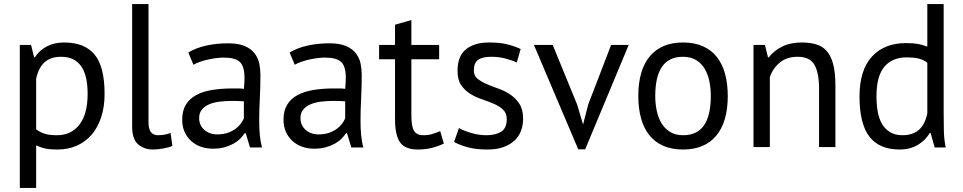

<svg xmlns="http://www.w3.org/2000/svg" viewBox="-20 -720 4717 940"><path d="M77 -500H132L147 -440H151Q174 -475 210.5 -493.5Q247 -512 294 -512Q394 -512 443 -453Q492 -394 492 -260Q492 -197 475.5 -146.5Q459 -96 429 -61Q399 -26 356.5 -7Q314 12 262 12Q225 12 203.5 7.5Q182 3 157 -8V200H77ZM279 -442Q228 -442 198.5 -415.5Q169 -389 157 -335V-87Q175 -73 198 -65.5Q221 -58 259 -58Q328 -58 368.5 -109.5Q409 -161 409 -261Q409 -302 402 -335.5Q395 -369 379.5 -392.5Q364 -416 339.5 -429Q315 -442 279 -442Z M707 -123Q707 -88 719 -73Q731 -58 753 -58Q766 -58 781 -60Q796 -62 815 -69L824 -6Q808 2 779.5 7Q751 12 730 12Q685 12 656 -13.5Q627 -39 627 -100V-700H707Z M902 -463Q940 -486 990.5 -497Q1041 -508 1096 -508Q1148 -508 1179.5 -494Q1211 -480 1227.5 -457.5Q1244 -435 1249.5 -408Q1255 -381 1255 -354Q1255 -294 1252 -237Q1249 -180 1249 -129Q1249 -92 1252 -59Q1255 -26 1263 2H1204L1183 -68H1178Q1169 -54 1155.5 -40.5Q1142 -27 1123 -16.5Q1104 -6 1079 1Q1054 8 1022 8Q990 8 962.5 -2Q935 -12 915 -30.5Q895 -49 883.5 -75Q872 -101 872 -134Q872 -178 890 -207.5Q908 -237 940.5 -254.5Q973 -272 1018.5 -279.5Q1064 -287 1119 -287Q1133 -287 1146.5 -287Q1160 -287 1174 -285Q1177 -315 1177 -339Q1177 -394 1155 -416Q1133 -438 1075 -438Q1058 -438 1038.5 -435.5Q1019 -433 998.5 -428.5Q978 -424 959.5 -417.5Q941 -411 927 -403ZM1044 -62Q1072 -62 1094 -69.5Q1116 -77 1132 -88.5Q1148 -100 1158.5 -114Q1169 -128 1174 -141V-224Q1160 -225 1145.5 -225.5Q1131 -226 1117 -226Q1086 -226 1056.5 -222.5Q1027 -219 1004.5 -209.5Q982 -200 968.5 -183.5Q955 -167 955 -142Q955 -107 980 -84.5Q1005 -62 1044 -62Z M1398 -463Q1436 -486 1486.5 -497Q1537 -508 1592 -508Q1644 -508 1675.5 -494Q1707 -480 1723.5 -457.5Q1740 -435 1745.5 -408Q1751 -381 1751 -354Q1751 -294 1748 -237Q1745 -180 1745 -129Q1745 -92 1748 -59Q1751 -26 1759 2H1700L1679 -68H1674Q1665 -54 1651.5 -40.5Q1638 -27 1619 -16.5Q1600 -6 1575 1Q1550 8 1518 8Q1486 8 1458.5 -2Q1431 -12 1411 -30.5Q1391 -49 1379.5 -75Q1368 -101 1368 -134Q1368 -178 1386 -207.5Q1404 -237 1436.5 -254.5Q1469 -272 1514.5 -279.5Q1560 -287 1615 -287Q1629 -287 1642.5 -287Q1656 -287 1670 -285Q1673 -315 1673 -339Q1673 -394 1651 -416Q1629 -438 1571 -438Q1554 -438 1534.5 -435.5Q1515 -433 1494.5 -428.5Q1474 -424 1455.5 -417.5Q1437 -411 1423 -403ZM1540 -62Q1568 -62 1590 -69.5Q1612 -77 1628 -88.5Q1644 -100 1654.5 -114Q1665 -128 1670 -141V-224Q1656 -225 1641.5 -225.5Q1627 -226 1613 -226Q1582 -226 1552.5 -222.5Q1523 -219 1500.5 -209.5Q1478 -200 1464.5 -183.5Q1451 -167 1451 -142Q1451 -107 1476 -84.5Q1501 -62 1540 -62Z M1836 -500H1914V-599L1994 -622V-500H2130V-430H1994V-153Q1994 -101 2007 -79.5Q2020 -58 2051 -58Q2077 -58 2095 -63.5Q2113 -69 2135 -78L2153 -17Q2126 -4 2094 4Q2062 12 2025 12Q1964 12 1939 -22.5Q1914 -57 1914 -138V-430H1836Z M2461 -136Q2461 -166 2443 -183Q2425 -200 2398.5 -211.5Q2372 -223 2340.5 -233.5Q2309 -244 2282.5 -260.5Q2256 -277 2238 -303Q2220 -329 2220 -373Q2220 -445 2261 -478.5Q2302 -512 2375 -512Q2429 -512 2465.5 -502.5Q2502 -493 2529 -480L2510 -414Q2487 -425 2454.5 -433.5Q2422 -442 2385 -442Q2341 -442 2320.5 -427Q2300 -412 2300 -375Q2300 -349 2318 -334.5Q2336 -320 2362.5 -308.5Q2389 -297 2420.5 -286Q2452 -275 2478.5 -257Q2505 -239 2523 -211.5Q2541 -184 2541 -139Q2541 -107 2530.5 -79Q2520 -51 2498 -31Q2476 -11 2443.5 0.5Q2411 12 2367 12Q2310 12 2270 1Q2230 -10 2203 -25L2227 -93Q2250 -80 2287 -69Q2324 -58 2362 -58Q2405 -58 2433 -75Q2461 -92 2461 -136Z M2806 -207 2834 -112H2835L2860 -209L2972 -500H3058L2845 11H2811L2594 -500H2686Z M3105 -250Q3105 -377 3161.5 -444.5Q3218 -512 3324 -512Q3380 -512 3421.5 -493.5Q3463 -475 3490 -440.5Q3517 -406 3530 -357.5Q3543 -309 3543 -250Q3543 -123 3486.5 -55.5Q3430 12 3324 12Q3268 12 3226.5 -6.5Q3185 -25 3158 -59.5Q3131 -94 3118 -142.5Q3105 -191 3105 -250ZM3188 -250Q3188 -212 3195.5 -177Q3203 -142 3219 -116Q3235 -90 3261 -74Q3287 -58 3324 -58Q3460 -57 3460 -250Q3460 -289 3452.5 -324Q3445 -359 3429 -385Q3413 -411 3387 -426.5Q3361 -442 3324 -442Q3188 -443 3188 -250Z M3990 0V-285Q3990 -363 3967.5 -402.5Q3945 -442 3885 -442Q3832 -442 3797.5 -413.5Q3763 -385 3749 -342V0H3669V-500H3725L3740 -439H3744Q3768 -471 3808.5 -491.5Q3849 -512 3905 -512Q3946 -512 3977 -502.5Q4008 -493 4028.5 -469Q4049 -445 4059.5 -404.5Q4070 -364 4070 -302V0Z M4600 -172Q4600 -121 4601 -79.5Q4602 -38 4610 2H4556L4536 -69H4532Q4512 -34 4474 -11Q4436 12 4385 12Q4285 12 4236.5 -51Q4188 -114 4188 -248Q4188 -376 4248.5 -442.5Q4309 -509 4415 -509Q4452 -509 4473.5 -505Q4495 -501 4520 -492V-700H4600ZM4398 -58Q4449 -58 4479 -84.5Q4509 -111 4520 -165V-413Q4502 -427 4479 -433Q4456 -439 4418 -439Q4349 -439 4310 -393.5Q4271 -348 4271 -248Q4271 -207 4277.5 -172Q4284 -137 4299 -112Q4314 -87 4338.5 -72.5Q4363 -58 4398 -58Z"/></svg>

Font: PTSans
Style: Regular
Weight: 400
Designer: A.Korolkova, O.Umpeleva, V.Yefimov
Foundry: ParaType Ltd
Version: Version 2.003W OFL